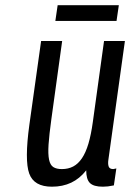

<svg xmlns="http://www.w3.org/2000/svg" viewBox="-20 -694 491 724"><path d="M305.1 -51.7Q305 -18.1 318.9 -4.1Q332.9 10 367.7 10Q376.9 10 386.9 8.9Q397 7.7 409.4 5.1L418.7 -58.9Q409.9 -56.4 407.3 -56.4Q392.9 -56.4 389.6 -66.6Q386.3 -76.7 388.9 -93.1L451 -539.3H372.3L330 -233.7Q323.4 -185.9 313.4 -152.1Q303.3 -118.4 289 -97.2Q274.7 -76 256 -66.2Q237.3 -56.4 213.1 -56.4Q193.1 -56.4 181.2 -63.9Q169.3 -71.4 165 -92.1Q160.7 -112.9 163.1 -149.4Q165.6 -186 173.6 -244.1L214.4 -539.3H135L90.7 -223.3Q72.3 -89.1 90.2 -39.6Q108.1 10 175.7 10Q216.4 10 248.5 -5.2Q280.6 -20.4 305.1 -51.7ZM188.7 -615H419.4L428.1 -674.4H197.4Z"/></svg>

Font: Secuela ExtLt
Style: Italic
Weight: 200
Italic angle: -8°
Designer: Fernando Haro
Foundry: deFharo
Version: Version 1.704